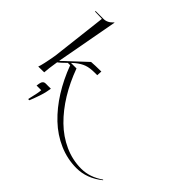

<svg xmlns="http://www.w3.org/2000/svg" viewBox="-201 -736 1224 1224"><g transform="rotate(45 411.5 -124.0)"><path d="M138 97H96L99 78Q104 47 128 47H175L169 79Q162 116 130 196H119Q138 118 138 97ZM71 3 18 4Q29 -23 46 -122L90 -498L26 -500V-505H98Q133 -505 162 -538L164 -537L88 -124Q87 -119 87 -116L236 -255Q246 -256 273 -257L325 -258L323 -223H301Q257 -223 228.5 -213Q200 -203 169 -178L149 -160H199Q233 -67 280.5 10.5Q328 88 387.5 146.5Q447 205 520 238Q593 271 672 271Q749 271 820 221L823 224Q741 290 648 290Q566 290 490 257Q414 224 352 165Q290 106 240.5 27Q191 -52 156 -146H135Q100 -112 93 -107L84 -100Q73 -33 71 3Z"/></g></svg>

Font: Kleymissky
Style: Regular
Weight: 500
Italic angle: -8°
Designer: gluk
Foundry: gluk
Version: Version 0.283